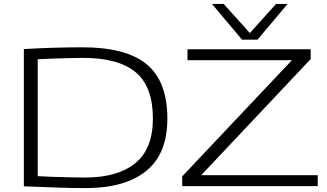

<svg xmlns="http://www.w3.org/2000/svg" viewBox="-20 -952 1673 982"><path d="M419 10Q348 10 266.5 7Q185 4 102 1V-701Q187 -706 259.5 -708Q332 -710 403 -710Q626 -710 731 -622.5Q836 -535 836 -345Q836 -165 727.5 -77.5Q619 10 419 10ZM415 -44Q582 -44 672 -117.5Q762 -191 762 -346Q762 -509 674 -582.5Q586 -656 403 -656Q374 -656 335 -655Q296 -654 253.5 -652.5Q211 -651 173 -649V-51Q206 -49 251.5 -47.5Q297 -46 341.5 -45Q386 -44 415 -44ZM912 0V-50L1471 -642V-644H939V-700H1569V-650L1011 -58V-56H1605V0ZM1451 -932 1297 -749H1218L1064 -932H1124L1258 -783L1392 -932Z"/></svg>

Font: Georama Extended Light
Style: Regular
Weight: 300
Width: 7
Designer: Jean-Baptiste Levee
Foundry: Production Type
Version: Version 1.000